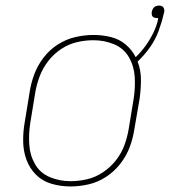

<svg xmlns="http://www.w3.org/2000/svg" viewBox="-20 -664 616 692"><path d="M233 8H234Q266 8 299 0.5Q332 -7 361.5 -26Q391 -45 413 -73Q435 -101 447 -132.5Q459 -164 464 -197L483 -307Q488 -342 488 -376.5Q488 -411 476 -442Q501 -466 520.5 -493.5Q540 -521 551.5 -552Q563 -583 570 -614Q570 -614 570 -614Q570 -614 570 -614Q571 -619 572 -621Q573 -627 571 -633Q569 -639 564 -641.5Q559 -644 553 -644Q547 -644 541 -641.5Q535 -639 531.5 -633Q528 -627 527 -621Q526 -615 527.5 -609.5Q529 -604 534 -601.5Q539 -599 545 -599Q548 -599 550 -599V-596Q545 -571 533 -546.5Q521 -522 505 -499.5Q489 -477 469 -458Q456 -484 433 -503.5Q410 -523 379.5 -530.5Q349 -538 318 -538H317Q285 -538 252 -530.5Q219 -523 189 -504Q159 -485 137.5 -457Q116 -429 104 -397.5Q92 -366 87 -333L69 -223Q63 -189 63.5 -154Q64 -119 75.5 -88Q87 -57 110 -34Q133 -11 166 -1.5Q199 8 233 8ZM234 -11Q195 -11 160 -25.5Q125 -40 106.5 -72Q88 -104 85.5 -142.5Q83 -181 89 -220L107 -330Q112 -360 123 -389Q134 -418 153.5 -443.5Q173 -469 200 -487Q227 -505 257 -512Q287 -519 317 -519Q356 -519 391 -504.5Q426 -490 444.5 -458Q463 -426 465.5 -387.5Q468 -349 462 -310L444 -200Q439 -170 428.5 -141Q418 -112 398 -86.5Q378 -61 351 -43Q324 -25 294 -18Q264 -11 234 -11Z"/></svg>

Font: Iosevka Sparkle Thin
Style: Italic
Weight: 100
Italic angle: -9°
Designer: Belleve Invis
Foundry: Belleve Invis
Version: Version 4.5.0; ttfautohint (v1.8.3)